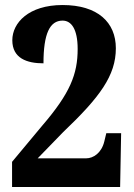

<svg xmlns="http://www.w3.org/2000/svg" viewBox="-20 -744 532 764"><path d="M28 0H458L462 -214H403L395 -181C384 -135 351 -114 323 -114H130L231 -218C377 -357 441 -443 441 -552C441 -655 369 -724 229 -724C94 -724 29 -653 29 -584C29 -512 87 -492 153 -492C153 -610 178 -662 229 -662C263 -662 289 -630 289 -549C289 -449 259 -373 148 -244L28 -100Z"/></svg>

Font: Noto Serif Condensed ExtraBold
Style: Regular
Weight: 800
Width: 3
Designer: Monotype Design Team
Foundry: Monotype Imaging Inc.
Version: Version 2.013